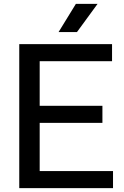

<svg xmlns="http://www.w3.org/2000/svg" viewBox="-20 -967 636 987"><path d="M79 0V-740H556V-652.5H184V-87.5H561V0ZM144 -335.5V-423H506.5V-335.5ZM281 -802 370 -947H481.5L375.5 -802Z"/></svg>

Font: Encode Sans Condensed Thin Medium
Style: Regular
Weight: 500
Version: Version 3.002